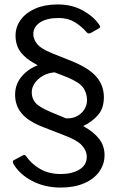

<svg xmlns="http://www.w3.org/2000/svg" viewBox="-20 -772 528 865"><path d="M355 -204Q402 -178 426.5 -146.5Q451 -115 451 -73Q451 -32 427 1.5Q403 35 358.5 54Q314 73 253 73Q182 73 124.5 43Q67 13 40 -35Q37 -41 38 -44.5Q39 -48 40 -49L83 -72Q88 -75 91.5 -73.5Q95 -72 98 -68Q121 -34 160.5 -11Q200 12 254 12Q304 12 337.5 -8Q371 -28 371 -66Q371 -92 350 -116Q329 -140 268 -163L178 -198Q109 -224 78.5 -260Q48 -296 48 -345Q48 -392 77 -426.5Q106 -461 150 -478Q110 -499 88 -520.5Q66 -542 58 -564.5Q50 -587 50 -611Q50 -651 73.5 -683Q97 -715 139.5 -733.5Q182 -752 240 -752Q305 -752 354.5 -724Q404 -696 428 -659Q432 -653 431 -650Q430 -647 427 -645L388 -623Q382 -621 378.5 -621.5Q375 -622 371 -626Q348 -653 317 -672Q286 -691 245 -691Q191 -691 160.5 -671Q130 -651 130 -618Q130 -597 146.5 -575Q163 -553 215 -532L300 -498Q380 -466 414 -426.5Q448 -387 448 -334Q448 -283 420.5 -252.5Q393 -222 355 -204ZM277 -239Q303 -237 324.5 -247.5Q346 -258 359 -277.5Q372 -297 372 -320Q372 -351 356 -375.5Q340 -400 283 -424L226 -446Q197 -444 173.5 -430.5Q150 -417 136.5 -397.5Q123 -378 123 -356Q123 -328 140.5 -308Q158 -288 214 -265L277 -239Z"/></svg>

Font: Libre Franklin
Style: Regular
Weight: 400
Designer: Pablo Impallari, Rodrigo Fuenzalida, Nhung Nguyen
Foundry: Impallari Type
Version: Version 3.000